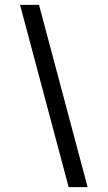

<svg xmlns="http://www.w3.org/2000/svg" viewBox="-20 -770 443 790"><path d="M340.5 0H262.5L62.5 -750H140.5Z"/></svg>

Font: Russisch Sans
Style: Regular
Weight: 400
Designer: Michael Sharanda (font) & Cristiano Sobral (main changes)
Foundry: Michael Sharanda
Version: Version 2.00;October 25, 2020;FontCreator 13.0.0.2681 64-bit